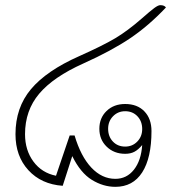

<svg xmlns="http://www.w3.org/2000/svg" viewBox="-20 -720 701 744"><path d="M77 -200Q77 -138 109.5 -94Q142 -50 197 -39L250 -195H269Q293 -114 334 -70.5Q375 -27 427 -27Q471 -27 499 -62.5Q527 -98 531 -158Q516 -140 501 -132Q486 -124 465 -124Q422 -124 393.5 -151.5Q365 -179 365 -221Q365 -263 393 -290Q421 -317 465 -317Q512 -317 539.5 -288.5Q567 -260 567 -212Q567 -108 531 -52Q495 4 427 4Q380 4 336 -23Q292 -50 260 -115L223 0Q140 -6 90 -60.5Q40 -115 40 -200Q40 -303 100 -374.5Q160 -446 286 -502Q378 -543 426 -571.5Q474 -600 529 -648Q563 -678 578 -689Q593 -700 601 -700Q617 -700 623 -691Q556 -620 484 -571.5Q412 -523 303 -474Q187 -422 132 -357Q77 -292 77 -200ZM531 -220Q531 -250 512.5 -269.5Q494 -289 465 -289Q437 -289 418 -269.5Q399 -250 399 -221Q399 -191 417.5 -171.5Q436 -152 465 -152Q493 -152 512 -171.5Q531 -191 531 -220Z"/></svg>

Font: Thasadith
Style: Regular
Weight: 400
Designer: Cadson Demak Co.,Ltd.
Foundry: Cadson Demak Co.,Ltd.
Version: Version 1.000; ttfautohint (v1.6)